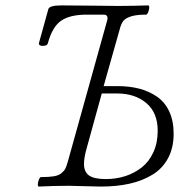

<svg xmlns="http://www.w3.org/2000/svg" viewBox="-20 -688 694 711"><path d="M123 2.9Q119.6 1.5 120.1 -6.3Q120.6 -14.2 124.3 -23.2Q127.9 -32.2 131.8 -32.2Q161.1 -32.2 179.2 -35.2Q197.3 -38.1 207.5 -46.6Q217.8 -55.2 221.9 -63.5Q226.1 -71.8 231 -88.9L377 -612.8Q382.3 -633.8 363.8 -633.8H300.8Q239.3 -633.8 206.5 -611.3Q173.8 -588.9 157.2 -527.8Q155.3 -518.6 139.2 -518.1Q125 -518.1 124 -525.4Q123.5 -526.9 124 -527.8L159.2 -654.8Q163.6 -668 208 -668Q252.9 -668 327.9 -667Q402.8 -666 418 -666Q463.4 -666 529.8 -668Q533.2 -666.5 532.7 -658.9Q532.2 -651.4 528.6 -642.6Q524.9 -633.8 521 -633.8Q484.4 -633.8 464.1 -627Q443.8 -620.1 436 -609.6Q428.2 -599.1 422.9 -578.1L363.8 -369.1H416Q459 -369.1 494.9 -359.9Q530.8 -350.6 560.3 -330.8Q589.8 -311 606.4 -275.9Q623 -240.7 623 -192.9Q623 -141.1 602.5 -102.5Q582 -64 544.9 -41.3Q507.8 -18.6 460 -7.8Q412.1 2.9 353 2.9Q333.5 2.9 294.7 1.5Q255.9 0 236.8 0Q180.2 0 123 2.9ZM372.1 -24.9Q409.7 -24.9 443.4 -35.6Q477.1 -46.4 504.4 -67.6Q531.7 -88.9 547.9 -124Q564 -159.2 564 -204.1Q564 -270.5 522 -306.2Q480 -341.8 414.1 -341.8H356.9L301.8 -142.1Q291 -105 291 -81.1Q291 -51.8 309.6 -38.3Q328.1 -24.9 372.1 -24.9Z"/></svg>

Font: Junicode SmCond Light
Style: Italic
Weight: 300
Width: 4
Italic angle: -11°
Designer: Peter S. Baker
Version: Version 2.206